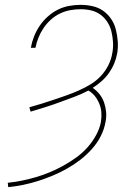

<svg xmlns="http://www.w3.org/2000/svg" viewBox="-20 -763 540 791"><path d="M14 8 12 -10Q42 -13 71 -19Q100 -25 129 -33.5Q158 -42 186.5 -54Q215 -66 242 -81Q269 -96 294.5 -114.5Q320 -133 340.5 -156Q361 -179 376 -206.5Q391 -234 396 -262Q399 -282 397.5 -300.5Q396 -319 389 -336Q382 -353 371 -367Q360 -381 344 -390Q316 -375 286 -364Q256 -353 226.5 -342Q197 -331 166.5 -321.5Q136 -312 106 -303L101 -321Q126 -328 152 -336Q178 -344 203 -352.5Q228 -361 253.5 -370Q279 -379 304 -390Q329 -401 353 -415.5Q377 -430 396 -450.5Q415 -471 427 -495.5Q439 -520 443 -546Q447 -568 445.5 -590.5Q444 -613 439 -633.5Q434 -654 422.5 -672Q411 -690 394 -702.5Q377 -715 356 -720Q335 -725 312 -725Q291 -725 269 -721Q247 -717 226.5 -707Q206 -697 189 -681.5Q172 -666 159.5 -647.5Q147 -629 138.5 -608Q130 -587 126 -566H107Q111 -589 120 -612Q129 -635 143 -656Q157 -677 176.5 -694.5Q196 -712 218 -723Q240 -734 264 -738.5Q288 -743 312 -743Q337 -743 361.5 -737.5Q386 -732 405 -718.5Q424 -705 437.5 -685.5Q451 -666 457 -642.5Q463 -619 465 -594Q467 -569 463 -544Q459 -522 450.5 -501.5Q442 -481 429 -462.5Q416 -444 398.5 -428.5Q381 -413 362 -401Q378 -390 390 -375Q402 -360 408.5 -341.5Q415 -323 417 -303Q419 -283 415 -262Q410 -232 395.5 -203Q381 -174 358.5 -149Q336 -124 310 -104Q284 -84 255.5 -68Q227 -52 197 -39.5Q167 -27 137 -17.5Q107 -8 76 -1.5Q45 5 14 8Z"/></svg>

Font: Iosevka Curly Thin
Style: Italic
Weight: 100
Italic angle: -9°
Monospace: yes
Designer: Belleve Invis
Foundry: Belleve Invis
Version: Version 22.1.2; ttfautohint (v1.8.4)